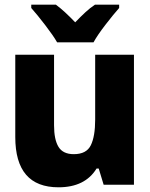

<svg xmlns="http://www.w3.org/2000/svg" viewBox="-20 -786 640 817"><path d="M229 11Q342 11 391 -69H400L421 0H550V-553H385V-277Q385 -206 366.5 -168Q348 -130 294 -130Q248 -130 229 -161Q210 -192 210 -253V-553H45V-203Q45 11 229 11ZM223 -606H378Q395 -637 429 -681Q463 -725 487 -752V-766H384Q364 -753 343.5 -734Q323 -715 300 -691Q278 -714 258 -732.5Q238 -751 218 -766H113V-752Q138 -724 172.5 -679Q207 -634 223 -606Z"/></svg>

Font: Noto Sans Mono Extra
Style: Regular
Weight: 800
Designer: Monotype Design Team
Foundry: Monotype Imaging Inc.
Version: Version 1.900